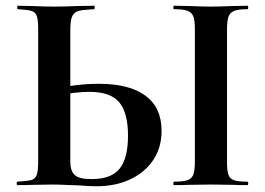

<svg xmlns="http://www.w3.org/2000/svg" viewBox="-20 -645 925 669"><path d="M256 1Q243 1 214 -0.5Q185 -2 163 -2L99 -1Q78 0 41 0Q38 0 38 -6Q38 -12 41 -12Q75 -14 88.5 -17.5Q102 -21 107.5 -34.5Q113 -48 113 -81V-544Q113 -577 108 -590Q103 -603 89.5 -607Q76 -611 42 -613Q40 -613 40 -619Q40 -625 42 -625L92 -624Q134 -622 168 -622Q201 -622 251 -624L308 -625Q310 -625 310 -619Q310 -613 308 -613Q269 -611 254 -607Q239 -603 232 -589Q225 -575 225 -542V-81Q225 -51 239.5 -36Q254 -21 299 -21Q368 -21 397 -57.5Q426 -94 426 -172Q426 -252 395.5 -288.5Q365 -325 291 -325Q245 -325 178 -312L172 -335Q247 -353 325 -353Q431 -353 487 -311.5Q543 -270 543 -189Q543 -131 514 -87.5Q485 -44 433.5 -20Q382 4 317 4Q291 4 256 1ZM842 -12Q845 -12 845 -6Q845 0 842 0Q809 0 790 -1L714 -2L640 -1Q620 0 586 0Q584 0 584 -6Q584 -12 586 -12Q618 -12 633 -17Q648 -22 653.5 -36.5Q659 -51 659 -81V-544Q659 -574 653.5 -588Q648 -602 633 -607.5Q618 -613 586 -613Q584 -613 584 -619Q584 -625 586 -625L640 -624Q686 -622 714 -622Q745 -622 791 -624L842 -625Q845 -625 845 -619Q845 -613 842 -613Q811 -613 796 -607Q781 -601 776 -586.5Q771 -572 771 -542V-81Q771 -50 776 -36Q781 -22 795.5 -17Q810 -12 842 -12Z"/></svg>

Font: Cormorant Unicase
Style: Bold
Weight: 700
Designer: Christian Thalmann (Catharsis Fonts)
Foundry: Catharsis Fonts
Version: Version 4.000